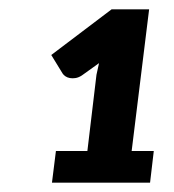

<svg xmlns="http://www.w3.org/2000/svg" viewBox="-20 -842 374 412"><path d="M90 -450ZM100 -518H167.5L187 -681.5L192.5 -706.5L155.5 -680Q148.5 -675.5 142 -674.5Q135.5 -673.5 130 -674.5Q124.5 -675.5 120.5 -678.2Q116.5 -681 114.5 -684L90 -724L219.5 -822H300L262.5 -518H310L302 -450H91.5Z"/></svg>

Font: Lato Heavy
Style: Italic
Weight: 800
Italic angle: -7°
Designer: Lukasz Dziedzic
Foundry: tyPoland Lukasz Dziedzic
Version: Version 2.007; 2014-02-27